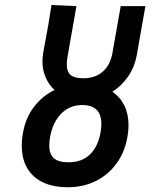

<svg xmlns="http://www.w3.org/2000/svg" viewBox="-20 -750 640 785"><path d="M69 -154.5Q69 -180.5 74 -207Q84.5 -267.5 118.5 -312.5Q152.5 -357.5 203 -382Q179.5 -403.5 166.5 -433.8Q153.5 -464 153.5 -500Q153.5 -514.5 157 -536.5L177.5 -648Q177 -644.5 181.5 -674Q186 -699 190.5 -729.5L292.5 -725L257 -523.5Q253 -502 253 -487.5Q253 -456.5 269 -443.2Q285 -430 320.5 -430Q368.5 -430 399.5 -456.5Q430.5 -483 439.5 -532.5L473.5 -725H574.5L539 -523.5Q530.5 -476.5 504.2 -438Q478 -399.5 439.5 -375Q471.5 -353 488.5 -318.2Q505.5 -283.5 505.5 -238Q505.5 -215.5 501 -190Q490 -127.5 456 -81Q422 -34.5 370.8 -9.5Q319.5 15.5 257.5 15.5Q167.5 15.5 118.2 -29.2Q69 -74 69 -154.5ZM391 -208Q394.5 -230 394.5 -243Q394.5 -320.5 316.5 -320.5Q264.5 -320.5 230 -285Q195.5 -249.5 185 -191Q181.5 -173 181.5 -155.5Q181.5 -119.5 200.2 -103Q219 -86.5 260 -86.5Q314 -86.5 347.2 -118Q380.5 -149.5 391 -208Z"/></svg>

Font: JuliaMono BoldItalic
Style: Regular
Weight: 700
Italic angle: -9°
Monospace: yes
Designer: cormullion
Foundry: corm
Version: Version 0.049; ttfautohint (v1.8.4)